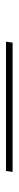

<svg xmlns="http://www.w3.org/2000/svg" viewBox="269 -309 62 640"><g transform="rotate(-90 300.0 11.0)"><path d="M478 22H47L50 0H481Z"/></g></svg>

Font: Exo 2.0 Thin
Style: Italic
Weight: 250
Italic angle: -8°
Designer: Natanael Gama
Version: Version 1.001;PS 001.001;hotconv 1.0.70;makeotf.lib2.5.58329